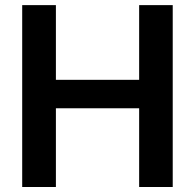

<svg xmlns="http://www.w3.org/2000/svg" viewBox="-20 -748 780 768"><path d="M68.8 0V-727.5H203.6V-428.7H536.6V-727.5H670.9V0H536.6V-314.9H203.6V0Z"/></svg>

Font: V-Inter
Style: SemiBold-600
Weight: 600
Designer: Rasmus Andersson
Foundry: rsms
Version: Version 4.000;git-4146feb